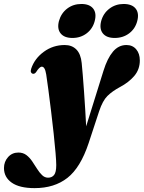

<svg xmlns="http://www.w3.org/2000/svg" viewBox="-142 -699 724 966"><path d="M378.5 -342.5Q398 -405.5 426.2 -439Q454.5 -472.5 494 -472.5Q525 -472.5 543.2 -451Q561.5 -429.5 561.5 -395Q561.5 -350 533.8 -317.2Q506 -284.5 461.5 -261Q422.5 -240 398.5 -216.2Q374.5 -192.5 357 -140L304 21Q263 144.5 197.2 196Q131.5 247.5 32 247.5Q-44 247.5 -83 220Q-122 192.5 -122 146.5Q-122 114.5 -101.5 91.5Q-81 68.5 -49.5 68.5Q-26 68.5 -9.2 81.2Q7.5 94 20.2 113Q33 132 44.8 150.8Q56.5 169.5 69.8 182.2Q83 195 100 195Q119 195 130 181.5Q141 168 141 131.5Q141 113 137.5 70.5Q134 28 128 -27.2Q122 -82.5 115 -139.8Q108 -197 101.5 -246.2Q95 -295.5 90.5 -324.5Q87 -345.5 81.5 -354.5Q76 -363.5 68.5 -363.5Q56.5 -363.5 39.5 -336Q32 -326 22.5 -328Q17.5 -329 14.2 -335Q11 -341 15 -353.5Q32 -404.5 78.5 -438.5Q125 -472.5 183.5 -472.5Q220 -472.5 242.2 -450Q264.5 -427.5 269 -382Q271.5 -359 274.5 -321Q277.5 -283 280.8 -237.8Q284 -192.5 286.8 -147Q289.5 -101.5 291.5 -63.5ZM222.5 -508Q181.5 -508 163 -531Q144.5 -554 154.5 -593Q165.5 -632.5 196 -655.8Q226.5 -679 267.5 -679Q308.5 -679 326.8 -655.8Q345 -632.5 334.5 -593Q324.5 -554.5 294 -531.2Q263.5 -508 222.5 -508ZM435 -508Q394 -508 375.5 -531Q357 -554 367 -593Q377.5 -632 408.5 -655.5Q439.5 -679 480 -679Q522 -679 540.5 -655.8Q559 -632.5 548.5 -593Q538.5 -554.5 507.8 -531.2Q477 -508 435 -508Z"/></svg>

Font: Fraunces 72pt S000 Black
Style: Italic
Weight: 900
Italic angle: -16°
Version: Version 1.000; ttfautohint (v1.8.3)